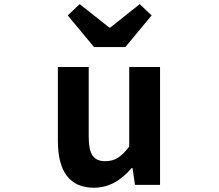

<svg xmlns="http://www.w3.org/2000/svg" viewBox="-20 -878 1040 912"><path d="M426.8 13.7Q254.9 13.7 254.9 -210V-559.6H401.4V-228.5Q401.4 -165 419.9 -138.7Q438.5 -112.3 479.5 -112.3Q513.7 -112.3 539.1 -127.9Q564.5 -143.6 593.8 -181.6V-559.6H740.2V0H621.1L609.4 -80.1H605.5Q526.4 13.7 426.8 13.7ZM426.8 -654.3 301.8 -804.7 358.4 -858.4 499 -747.1H503.9L643.6 -858.4L700.2 -804.7L575.2 -654.3Z"/></svg>

Font: GenEi Gothic M Regular
Style: Bold
Weight: 700
Designer: o_tamon (Modified); [Source Han Sans]
Ryoko NISHIZUKA  (kana & ideographs); Paul D. Hunt (Latin, Greek & Cyrillic); Wenl
Version: Version 1.1a;Original Version 1.004